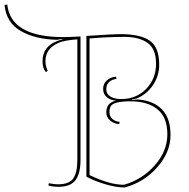

<svg xmlns="http://www.w3.org/2000/svg" viewBox="-120 -814 834 849"><path d="M414 -663Q501 -663 542.5 -634Q584 -605 584 -528Q584 -479 557 -438.5Q530 -398 486 -379L463 -374L464 -372Q478 -374 491 -374Q558 -369 596 -330.5Q634 -292 634 -216.5Q634 -141 575.5 -74.5Q517 -8 431 15Q394 15 345 0.5Q296 -14 262 -33V-655Q376 -663 414 -663ZM236 -107Q236 -47 214 -17.5Q192 12 139 12Q112 12 94 6L96 -4Q118 1 136 1Q186 1 204 -25Q222 -51 222 -107V-640Q166 -636 140 -625Q81 -600 81 -544Q81 -520 91 -501L83 -495Q68 -512 68 -543Q68 -609 134 -633Q146 -637 156 -640V-642L133 -638Q37 -640 -27.5 -676.5Q-92 -713 -100 -792L-88 -794Q-72 -650 160 -650Q192 -650 236 -653ZM276 -644V-40Q364 3 428 3Q509 -20 564.5 -83Q620 -146 620 -220.5Q620 -295 576.5 -330.5Q533 -366 457 -366Q385 -366 371 -346Q364 -336 364 -318Q364 -300 376.5 -288.5Q389 -277 409 -275L407 -265Q383 -267 366.5 -281.5Q350 -296 350 -317Q350 -360 393 -369Q368 -371 352 -384.5Q336 -398 336 -421Q336 -444 352.5 -458.5Q369 -473 393 -475L395 -465Q375 -463 362.5 -451.5Q350 -440 350 -419Q350 -398 368.5 -387Q387 -376 415 -376Q483 -376 526.5 -421Q570 -466 570 -532Q570 -598 532.5 -624.5Q495 -651 428.5 -651Q362 -651 276 -644Z"/></svg>

Font: Almendra Display
Style: Regular
Weight: 400
Designer: Ana Sanfelippo
Foundry: Ana Sanfelippo
Version: Version 1.004